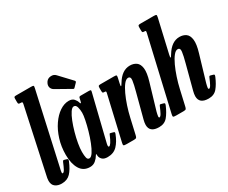

<svg xmlns="http://www.w3.org/2000/svg" viewBox="-123 -1152 1829 1537"><g transform="rotate(-30 791.0 -383.0)"><path d="M272.5 -753.5 128.5 -105Q126.5 -98.5 123.5 -83.2Q120.5 -68 120.5 -64.5Q120.5 -53.5 125.5 -53.5Q136 -53.5 147.2 -74.2Q158.5 -95 172.5 -129.5Q176.5 -138 179.5 -140.5Q182.5 -143 190.5 -140.5L210.5 -134.5Q219 -132 219.5 -126.8Q220 -121.5 216.5 -112Q191 -50 160.5 -17.8Q130 14.5 78.5 14.5Q43.5 14.5 20 -2.8Q-3.5 -20 -3.5 -58Q-3.5 -67.5 -1.2 -81.8Q1 -96 4 -106.5L129.5 -689.5Q132.5 -702.5 130.2 -706.2Q128 -710 116 -710H114Q100.5 -710 96.8 -713.5Q93 -717 93 -731V-762.5Q93 -774 97.5 -777Q102 -780 113 -780H249.5Q270.5 -780 273.8 -775.8Q277 -771.5 272.5 -753.5Z M648.5 -115Q625.5 -55 591.8 -20.2Q558 14.5 502.5 14.5Q469.5 14.5 454 -0.8Q438.5 -16 436.5 -34Q435.5 -38 435.8 -40.5Q436 -43 436 -47Q435 -59 426 -44Q414 -23 392.8 -5Q371.5 13 341.5 13Q280.5 13 250.2 -37Q220 -87 220 -168.5Q220 -244.5 240.8 -310.5Q261.5 -376.5 295.8 -426.2Q330 -476 371.8 -504Q413.5 -532 455.5 -532Q487.5 -532 503 -514.2Q518.5 -496.5 523 -480Q526 -468 530 -467Q534 -466 537.5 -481.5L543 -506Q544.5 -513.5 547.8 -516.8Q551 -520 560 -520H634.5Q650.5 -520 653 -516.2Q655.5 -512.5 652 -500L550.5 -86Q549.5 -82 548.2 -75Q547 -68 547 -64.5Q547 -53.5 553.5 -53.5Q572 -53.5 604.5 -131Q607.5 -138.5 609.2 -140.8Q611 -143 622 -140L642 -134.5Q649.5 -132.5 650.8 -128.8Q652 -125 648.5 -115ZM502.5 -395.5Q502.5 -423.5 495.5 -448.5Q488.5 -473.5 469 -473.5Q453 -473.5 435.8 -448Q418.5 -422.5 402.2 -381.5Q386 -340.5 372.8 -293.2Q359.5 -246 351.8 -201.2Q344 -156.5 344 -124.5Q344 -91.5 348.8 -70.8Q353.5 -50 370.5 -50Q387.5 -50 405.8 -78Q424 -106 441.2 -149.8Q458.5 -193.5 472.2 -241.8Q486 -290 494.2 -331.5Q502.5 -373 502.5 -395.5ZM387 -751Q401.5 -772 429.8 -774.2Q458 -776.5 475.5 -757.5L578.5 -648Q587.5 -639 579 -630L550 -600Q546 -595.5 543.2 -594.5Q540.5 -593.5 535 -597L402 -672Q380.5 -684 375.5 -705.2Q370.5 -726.5 387 -751Z M744.5 -520H866Q887 -520 890.2 -516.2Q893.5 -512.5 890 -495.5L879.5 -449Q874 -423.5 878 -423.8Q882 -424 894.5 -445Q946.5 -532 1020.5 -532Q1055 -532 1079.2 -514.8Q1103.5 -497.5 1108.8 -455.8Q1114 -414 1092 -341L1022 -104.5Q1020 -97.5 1017 -82.8Q1014 -68 1014 -64.5Q1014 -53.5 1019.5 -53.5Q1029.5 -53.5 1040.8 -73.8Q1052 -94 1066 -128Q1070 -137.5 1073 -140.2Q1076 -143 1084.5 -140L1106 -134Q1114 -131.5 1114.5 -127Q1115 -122.5 1110.5 -111Q1087 -55.5 1058.2 -21.2Q1029.5 13 979.5 13Q893.5 13 893.5 -56.5Q893.5 -66 895.5 -78.8Q897.5 -91.5 900.5 -102L959 -324Q975 -383 979.8 -418.5Q984.5 -454 959.5 -454Q940.5 -454 920 -428.2Q899.5 -402.5 879.8 -360Q860 -317.5 843.2 -266.8Q826.5 -216 815.5 -166.5L783.5 -26.5Q780.5 -12.5 776 -6.2Q771.5 0 754 0H687Q663 0 658.5 -4.5Q654 -9 658.5 -27.5L752 -431.5Q755.5 -444.5 752.5 -447.2Q749.5 -450 742.5 -450H738.5Q726.5 -450 724 -455Q721.5 -460 721.5 -473.5V-497Q721.5 -512.5 725.5 -516.2Q729.5 -520 744.5 -520Z M1569 -111Q1545.5 -55.5 1516.8 -21.2Q1488 13 1438 13Q1352 13 1352 -56.5Q1352 -66 1354 -78.8Q1356 -91.5 1359 -102L1417.5 -324Q1433.5 -383 1438.2 -418.5Q1443 -454 1418 -454Q1399 -454 1378.5 -428.2Q1358 -402.5 1338.2 -360Q1318.5 -317.5 1301.8 -266.8Q1285 -216 1274 -166.5L1242 -26.5Q1239 -12.5 1234.5 -6.2Q1230 0 1212.5 0H1145.5Q1121.5 0 1117 -4.5Q1112.5 -9 1117 -27.5L1270.5 -691.5Q1273.5 -704.5 1270.8 -707.2Q1268 -710 1260.5 -710H1257Q1245 -710 1242.2 -714.2Q1239.5 -718.5 1239.5 -732V-757Q1239.5 -772.5 1243.5 -776.2Q1247.5 -780 1262.5 -780H1384.5Q1405 -780 1408.5 -776.2Q1412 -772.5 1408.5 -755.5L1338 -449Q1327 -400.5 1353 -445Q1405.5 -532 1479 -532Q1513.5 -532 1537.8 -514.8Q1562 -497.5 1567.2 -455.8Q1572.5 -414 1550.5 -341L1480.5 -104.5Q1478.5 -97.5 1475.2 -82.8Q1472 -68 1472 -64.5Q1472 -53.5 1478 -53.5Q1488 -53.5 1499.2 -73.8Q1510.5 -94 1524.5 -128Q1528.5 -137.5 1531.5 -140.2Q1534.5 -143 1543 -140L1564.5 -134Q1572.5 -131.5 1573 -127Q1573.5 -122.5 1569 -111Z"/></g></svg>

Font: Besley* Condensed Semi
Style: Italic
Weight: 600
Width: 3
Italic angle: -13°
Designer: Owen Earl
Foundry: indestructible type*
Version: Version 3.000; ttfautohint (v1.8.3)